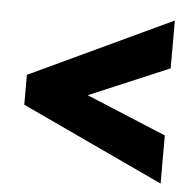

<svg xmlns="http://www.w3.org/2000/svg" viewBox="-42 -714 580 576"><g transform="rotate(5 248.0 -426.5)"><path d="M462 -181 34 -381V-471L462 -672V-528L221 -426L462 -326Z"/></g></svg>

Font: Noto Sans Malayalam UI ExtraCondensed Black
Style: Regular
Weight: 900
Width: 2
Designer: Jelle Bosma - Monotype Design Team
Foundry: Monotype Imaging Inc.
Version: Version 2.104; ttfautohint (v1.8.4.7-5d5b)